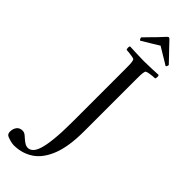

<svg xmlns="http://www.w3.org/2000/svg" viewBox="-446 -856 1095 1095"><g transform="rotate(45 101.5 -308.5)"><path d="M159 -839Q162 -839 165 -836.5Q168 -834 171 -831Q191 -810 205 -795Q219 -780 234 -765Q249 -750 270 -727Q270 -723 267.5 -716.5Q265 -710 261 -710Q255 -714 238.5 -724Q222 -734 203.5 -745Q185 -756 172 -764Q159 -772 159 -772Q159 -772 147 -764.5Q135 -757 117.5 -746.5Q100 -736 83.5 -726Q67 -716 57 -710Q53 -710 50 -716.5Q47 -723 47 -727Q68 -749 83 -764Q98 -779 112.5 -794Q127 -809 147 -831Q150 -834 153 -836.5Q156 -839 159 -839ZM154 -642Q183 -642 211 -643.5Q239 -645 269 -646Q273 -642 272.5 -632Q272 -622 269 -618Q263 -618 247 -616.5Q231 -615 217 -612Q203 -609 201 -603Q197 -591 196.5 -571.5Q196 -552 196 -530V-118Q196 4 166.5 79Q137 154 85.5 188Q34 222 -32 222Q-43 222 -64 216.5Q-85 211 -94 204Q-102 196 -102 182Q-102 159 -90 143Q-78 127 -55 127Q-41 127 -29.5 136.5Q-18 146 -8 155Q0 162 11.5 169Q23 176 36 176Q51 176 65 163.5Q79 151 89 120Q99 89 105 32Q111 -25 111 -113V-530Q111 -552 110.5 -571.5Q110 -591 106 -603Q105 -609 90.5 -612Q76 -615 60.5 -616.5Q45 -618 39 -618Q36 -622 35.5 -632Q35 -642 39 -646Q69 -645 97.5 -643.5Q126 -642 154 -642Z"/></g></svg>

Font: Amiri
Style: Regular
Weight: 400
Designer: Khaled Hosny
Version: Version 0.114